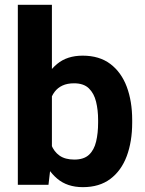

<svg xmlns="http://www.w3.org/2000/svg" viewBox="-20 -770 603 800"><path d="M325.4 9.8Q260.1 9.8 218.4 -25.6Q176.7 -60.9 153.5 -120.8Q130.4 -180.7 120.8 -254.4V-274.2Q130.4 -350.1 153.4 -409.6Q176.4 -469.1 218 -503.6Q259.6 -538.1 324.4 -538.1Q394 -538.1 439.8 -503.5Q485.5 -468.9 508.2 -408.4Q530.8 -347.9 530.8 -269.7V-259.5Q530.8 -180.6 508.2 -119.7Q485.5 -58.9 439.9 -24.6Q394.3 9.8 325.4 9.8ZM54.3 0V-750H196.3V-122.8L182 0ZM289.6 -105.1Q329.3 -105.1 350.7 -125Q372.1 -145 380.4 -180Q388.8 -214.9 388.8 -259.5V-269.7Q388.8 -311.3 380.3 -346.1Q371.8 -381 350.2 -401.9Q328.7 -422.9 288.6 -422.9Q260.4 -422.9 240.4 -413.6Q220.4 -404.4 207.5 -387.3Q194.6 -370.1 188 -346.1Q181.4 -322.2 180.2 -293V-235.5Q182.1 -197 193.4 -167.5Q204.7 -138.1 228.1 -121.6Q251.6 -105.1 289.6 -105.1Z"/></svg>

Font: Heebo
Style: Regular
Weight: 400
Designer: Oded Ezer
Foundry: Ezer Type House
Version: Version 3.100